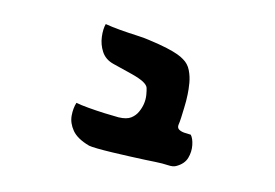

<svg xmlns="http://www.w3.org/2000/svg" viewBox="-74 -640 1147 801"><g transform="rotate(15 500.0 -239.5)"><path d="M483 -478Q535 -471 566 -464Q597 -457 614.5 -450.5Q632 -444 643 -437Q666 -424 678 -399.5Q690 -375 694.5 -348Q699 -321 700 -300Q701 -279 701 -272Q701 -263 700.5 -242.5Q700 -222 699 -200.5Q698 -179 696 -167Q695 -154 704.5 -148.5Q714 -143 728.5 -142Q743 -141 756 -141Q768 -128 773.5 -100.5Q779 -73 771 -45Q763 -17 731 1Q719 8 697 6.5Q675 5 642 7Q629 8 599.5 9.5Q570 11 532.5 12.5Q495 14 458.5 15Q422 16 394.5 15.5Q367 15 358 13Q304 -2 281 -30Q258 -58 255.5 -89.5Q253 -121 261 -146Q280 -142 315 -139Q350 -136 386.5 -134.5Q423 -133 446 -133Q481 -134 498 -147Q515 -160 523 -178Q540 -215 534 -253Q531 -271 527.5 -282Q524 -293 506 -303Q487 -313 453.5 -321.5Q420 -330 367 -343Q332 -352 314 -379.5Q296 -407 292 -440Q288 -473 294 -495Q323 -490 360 -487Q397 -484 431 -482.5Q465 -481 483 -478Z"/></g></svg>

Font: Potta One
Style: Regular
Weight: 400
Designer: 108,108go
Foundry: Font Zone 108
Version: Version 1.000